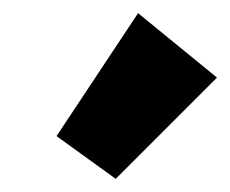

<svg xmlns="http://www.w3.org/2000/svg" viewBox="-20 -882 350 292"><path d="M156 -610 66 -675 190 -862 310 -764Z"/></svg>

Font: Fz Poppins ExtBd
Style: Regular
Weight: 800
Designer: Ninad Kale (Devanagari), Jonny Pinhorn (Latin)
Foundry: Indian Type Foundry
Version: Vit hóa bi Vntype.Com & FontZin.Com